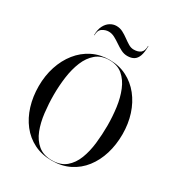

<svg xmlns="http://www.w3.org/2000/svg" viewBox="-226 -1119 1175 1271"><g transform="rotate(30 362.0 -483.5)"><path d="M362.5 10Q286.5 10 227 -19.8Q167.5 -49.5 126.2 -102.5Q85 -155.5 63.5 -225.2Q42 -295 42 -375Q42 -455 64.8 -524.8Q87.5 -594.5 129.8 -647.5Q172 -700.5 231 -730.2Q290 -760 362.5 -760Q435 -760 493.8 -730.2Q552.5 -700.5 594.8 -647.5Q637 -594.5 659.5 -524.8Q682 -455 682 -375Q682 -295 660.8 -225.2Q639.5 -155.5 598.5 -102.5Q557.5 -49.5 498 -19.8Q438.5 10 362.5 10ZM362.5 7.5Q428 7.5 468.2 -26.2Q508.5 -60 530 -115.5Q551.5 -171 559.2 -239Q567 -307 567 -375Q567 -443.5 558 -511.2Q549 -579 526.2 -634.5Q503.5 -690 463.8 -723.8Q424 -757.5 362.5 -757.5Q301 -757.5 261 -723.8Q221 -690 198.2 -634.5Q175.5 -579 166.2 -511.2Q157 -443.5 157 -375Q157 -307 165 -239Q173 -171 194.5 -115.5Q216 -60 256.8 -26.2Q297.5 7.5 362.5 7.5ZM449.5 -840Q424 -840 400.5 -852Q377 -864 354.8 -879.5Q332.5 -895 310 -907Q287.5 -919 264 -919Q239.5 -919 216.2 -904Q193 -889 193 -850H190.5Q190.5 -892.5 205 -920.8Q219.5 -949 242.2 -963Q265 -977 289.5 -977Q316.5 -977 339.2 -965Q362 -953 383 -937.5Q404 -922 424 -910Q444 -898 465 -898Q497.5 -898 516.8 -913Q536 -928 536 -967H538.5Q538.5 -919.5 528.5 -891.8Q518.5 -864 498.8 -852Q479 -840 449.5 -840Z"/></g></svg>

Font: Bodoni Moda 72pt
Style: Regular
Weight: 400
Designer: Owen Earl
Foundry: indestructible type
Version: Version 2.005